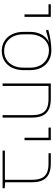

<svg xmlns="http://www.w3.org/2000/svg" viewBox="794 -1406 621 2250"><g transform="rotate(90 1105.0 -280.5)"><path d="M147.9 -538.1H29.3V-564.9H176.8V-256.8H147.9Z M353 -244.1V-324.2Q353 -392.6 380.1 -448.2Q407.2 -503.9 452.1 -530.3Q455.6 -532.2 461.7 -534.7Q467.8 -537.1 473.1 -538.1L472.7 -541Q435.5 -537.6 335 -507.8L328.1 -534.7Q383.3 -551.3 449.5 -561.3Q515.6 -571.3 568.4 -571.3Q637.7 -571.3 690.4 -540.5Q743.2 -509.8 772.2 -453.6Q801.3 -397.5 801.3 -324.2V-244.1Q801.3 -168.9 773.2 -111.3Q745.1 -53.7 694.3 -22Q643.6 9.8 577.1 9.8Q510.7 9.8 460 -22Q409.2 -53.7 381.1 -111.3Q353 -168.9 353 -244.1ZM772.5 -244.1V-324.2Q772.5 -389.2 746.8 -438.7Q721.2 -488.3 674.8 -515.6Q628.4 -543 567.4 -543Q514.6 -543 473.1 -515.6Q431.6 -488.3 407.7 -438.7Q383.8 -389.2 381.8 -324.2V-244.1Q381.8 -176.8 406.2 -125.5Q430.7 -74.2 474.9 -46.1Q519 -18.1 577.1 -18.1Q635.3 -18.1 679.4 -46.1Q723.6 -74.2 748 -125.5Q772.5 -176.8 772.5 -244.1Z M958 -564.9H1136.7Q1250 -564.9 1303.7 -511.7Q1357.4 -458.5 1357.4 -346.2V0H1328.6V-343.8Q1328.6 -413.6 1309.3 -456.1Q1290 -498.5 1248.5 -518.3Q1207 -538.1 1138.2 -538.1H986.8L986.3 0H957.5Z M1593.3 -538.1H1474.6V-564.9H1622.1V-256.8H1593.3Z M2186 -24.4V0H1744.1V-26.9H2086.4V-343.8Q2086.4 -413.6 2067.1 -456.1Q2047.9 -498.5 2006.3 -518.3Q1964.8 -538.1 1896 -538.1H1774.9V-564.9H1894.5Q2007.8 -564.9 2061.5 -511.7Q2115.2 -458.5 2115.2 -346.2V-29.8Z"/></g></svg>

Font: Heebo Thin
Style: Regular
Weight: 250
Designer: Oded Ezer
Foundry: Meir Sadan
Version: Version 2.001; ttfautohint (v1.5.14-ce02) -l 8 -r 50 -G 200 